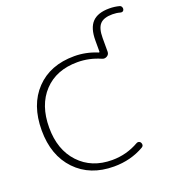

<svg xmlns="http://www.w3.org/2000/svg" viewBox="-166 -1083 1130 1227"><g transform="rotate(-20 399.5 -470.0)"><path d="M784 -941Q792 -939 796 -930.5Q800 -922 798 -914Q793 -896 773 -901Q749 -908 721 -908Q662 -908 636.5 -880.5Q611 -853 611 -787V-694Q611 -675 594.5 -665.5Q578 -656 561 -664Q486 -697 406 -697Q262 -697 178 -607.5Q94 -518 94 -365Q94 -214 179 -123.5Q264 -33 403 -33Q501 -33 586 -82Q594 -86 602 -83.5Q610 -81 614 -73Q623 -53 606 -43Q514 10 400 10Q238 10 140.5 -92Q43 -194 43 -365Q43 -538 139.5 -639Q236 -740 400 -740Q479 -740 554 -709Q562 -705 562 -714V-788Q562 -872 599 -911Q636 -950 715 -950Q751 -950 784 -941Z"/></g></svg>

Font: Rounded Mplus 1c Light
Style: Regular
Weight: 300
Version: Version 1.059.20150529